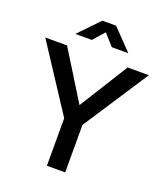

<svg xmlns="http://www.w3.org/2000/svg" viewBox="-173 -1056 1004 1167"><g transform="rotate(20 329.0 -472.0)"><path d="M158.2 -812 285.2 -943.8H374L501 -812H394L329.1 -884.8L265.1 -812ZM270 0V-307.1L-5.9 -729H134.8L330.1 -414.1L526.9 -729H664.1L388.2 -307.1V0Z"/></g></svg>

Font: BDO Grotesk Medium
Style: Regular
Weight: 500
Designer: Deni Anggara
Foundry: Lokal Container
Version: Version 2.000